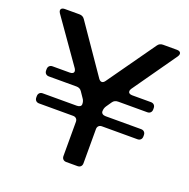

<svg xmlns="http://www.w3.org/2000/svg" viewBox="-130 -858 967 982"><g transform="rotate(20 354.0 -366.5)"><path d="M593 -733H669Q679 -733 684.5 -729Q690 -725 690 -718Q690 -712 685 -704L517 -465Q512 -457 512 -451Q512 -444 517.5 -440Q523 -436 533 -436H635Q646 -436 652.5 -429.5Q659 -423 659 -412V-405Q659 -394 652.5 -387.5Q646 -381 635 -381H477Q457 -381 447 -366L427 -337Q418 -324 418 -307Q418 -299 424.5 -294Q431 -289 442 -289H635Q646 -289 652.5 -282.5Q659 -276 659 -265V-258Q659 -247 652.5 -240.5Q646 -234 635 -234H442Q431 -234 424.5 -227.5Q418 -221 418 -210V-24Q418 -13 411.5 -6.5Q405 0 394 0H333Q322 0 315.5 -6.5Q309 -13 309 -24V-210Q309 -221 302.5 -227.5Q296 -234 285 -234H100Q89 -234 82.5 -240.5Q76 -247 76 -258V-265Q76 -276 82.5 -282.5Q89 -289 100 -289H285Q296 -289 302.5 -293.5Q309 -298 309 -306Q309 -323 300 -335L279 -366Q269 -381 250 -381H100Q89 -381 82.5 -387.5Q76 -394 76 -405V-412Q76 -423 82.5 -429.5Q89 -436 100 -436H194Q204 -436 209.5 -440Q215 -444 215 -451Q215 -457 210 -465L42 -704Q37 -712 37 -718Q37 -725 42.5 -729Q48 -733 58 -733H138Q157 -733 167 -718L346 -458Q354 -447 363 -447Q372 -447 380 -458L564 -718Q574 -733 593 -733Z"/></g></svg>

Font: Shippori Gochic B2 Bold
Style: Regular
Weight: 700
Designer: FONTDASU
Foundry: FONTDASU / Google Inc. / but / Adobe
Version: Version 1.130